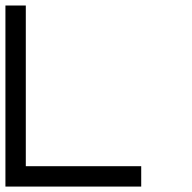

<svg xmlns="http://www.w3.org/2000/svg" viewBox="-20 -687 707 707"><path d="M75 -75H500V0H0V-666.7H75Z"/></svg>

Font: 0xA000-Squareish-Mono
Style: Squareish-Mono
Weight: 400
Version: Version 0.1